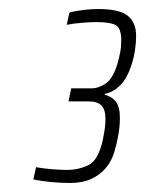

<svg xmlns="http://www.w3.org/2000/svg" viewBox="-20 -822 322 426"><path d="M135 -416Q116 -416 94 -418Q72 -420 54 -424L60 -451Q77 -448 96 -446.5Q115 -445 128 -445Q154 -445 176 -455.5Q198 -466 208 -511Q210 -521 212 -533Q214 -545 214 -558Q214 -579 205 -588Q196 -597 177 -597H132L138 -626H183Q199 -626 215 -637Q231 -648 241 -682Q244 -693 246.5 -705Q249 -717 249 -733Q249 -759 237 -766Q225 -773 194 -773Q181 -773 162.5 -771.5Q144 -770 128 -767L134 -794Q148 -798 166 -800Q184 -802 198 -802Q245 -802 263.5 -787Q282 -772 282 -743Q282 -727 279.5 -710.5Q277 -694 273 -682Q263 -649 247 -633Q231 -617 213 -614L212 -612Q228 -608 237 -596.5Q246 -585 246 -561Q246 -541 242.5 -522Q239 -503 234 -486Q228 -465 215 -449.5Q202 -434 182.5 -425Q163 -416 135 -416Z"/></svg>

Font: Saira Condensed Thin
Style: Italic
Weight: 250
Width: 3
Italic angle: -12°
Designer: Hector Gatti with collaboration of the Omnibus-Type team
Foundry: Omnibus-Type
Version: Version 1.101